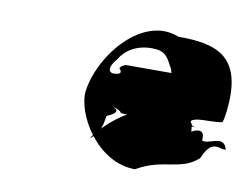

<svg xmlns="http://www.w3.org/2000/svg" viewBox="-54 -544 743 566"><g transform="rotate(10 317.0 -261.0)"><path d="M612 -238C614 -242 615 -252 616 -256C641 -436 556 -460 439 -460C329 -505 214 -368 198 -256C189 -189 265 -53 381 -53C457 -98 514 -72 565 -119C590 -182 617 -153 634 -156V-158C622 -200 581 -161 561 -171C567 -216 525 -191 525 -191C524 -240 508 -207 508 -213C514 -258 505 -213 505 -213C511 -251 475 -260 429 -254C363 -232 305 -198 266 -158C231 -123 224 -104 256 -142C266 -158 269 -181 271 -193C307 -209 300 -216 285 -224C281 -225 310 -217 311 -209C306 -207 541 -206 541 -206C537 -206 530 -206 525 -209C509 -223 522 -231 567 -231C611 -232 611 -234 612 -238ZM273 -363C290 -392 323 -413 368 -413C407 -413 416 -398 430 -370C439 -359 434 -345 448 -340C454 -340 443 -351 451 -351H303C299 -351 287 -346 284 -338C295 -327 291 -320 267 -320C250 -324 255 -342 273 -363Z"/></g></svg>

Font: Hussar Przerywany
Style: Obl
Weight: 400
Foundry: Cannot Into Space Fonts
Version: Version 0.982